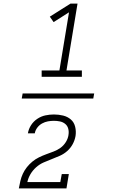

<svg xmlns="http://www.w3.org/2000/svg" viewBox="-20 -870 640 1060"><path d="M210 -446V-481H308L361 -802L276 -748L255 -778L369 -850H408L347 -481H432V-446ZM347 170H84Q88 149 92.5 129Q97 109 106 89.5Q115 70 128.5 53Q142 36 159 22Q176 8 195.5 -1.5Q215 -11 235.5 -18.5Q256 -26 276 -33.5Q296 -41 313.5 -53.5Q331 -66 343 -85Q355 -104 358 -124Q358 -125 358 -125Q358 -125 358 -125Q361 -142 357 -158.5Q353 -175 340.5 -185.5Q328 -196 311.5 -199.5Q295 -203 278 -203Q261 -203 244.5 -200Q228 -197 212.5 -188.5Q197 -180 186 -165.5Q175 -151 172 -134H134Q138 -158 151.5 -179Q165 -200 186 -214Q207 -228 230.5 -233Q254 -238 278 -238Q304 -238 328.5 -232Q353 -226 371 -210.5Q389 -195 395 -170Q401 -145 397 -119Q393 -96 381.5 -74.5Q370 -53 351.5 -36.5Q333 -20 310.5 -10Q288 0 265.5 8.5Q243 17 220.5 27Q198 37 179.5 53.5Q161 70 148.5 91Q136 112 131 135H313L321 91H360ZM495 -326H100L105 -354H500Z"/></svg>

Font: Iosevka Slab XLtExObl
Style: Regular
Weight: 200
Width: 7
Italic angle: -9°
Monospace: yes
Designer: Belleve Invis
Foundry: Belleve Invis
Version: Version 11.1.1; ttfautohint (v1.8.3)